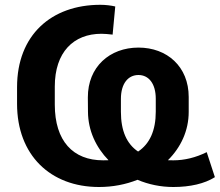

<svg xmlns="http://www.w3.org/2000/svg" viewBox="-20 -749 893 780"><path d="M382.3 10.7C437.5 10.7 490.7 0.5 538.6 -18.6C583.5 0.5 633.3 10.7 684.1 10.7C752.4 10.7 811.5 -2.9 853 -29.3L819.8 -130.9C775.4 -108.9 729.5 -97.7 684.6 -97.7C677.2 -97.7 669.4 -97.7 662.1 -98.1C714.8 -150.4 746.6 -218.3 746.6 -294.4V-355C746.6 -478.5 658.7 -555.7 542.5 -555.7C425.8 -555.7 336.4 -477.5 336.9 -353L337.4 -294.9C337.9 -218.8 369.6 -150.9 420.9 -98.1C413.6 -97.7 406.2 -97.7 398.9 -97.7C276.9 -97.7 202.6 -175.8 202.6 -324.2V-397.5C202.6 -536.6 278.3 -611.8 392.1 -611.8C404.3 -611.8 419.9 -610.4 437.5 -608.4L448.2 -722.7C432.1 -726.6 409.2 -729.5 387.7 -729.5C188 -729.5 49.3 -606 49.3 -395V-327.1C49.3 -119.6 184.1 10.7 382.3 10.7ZM471.2 -294.9V-347.2C471.2 -409.7 500.5 -444.3 542.5 -444.3C584 -444.3 612.8 -409.7 612.8 -347.7V-295.4C612.8 -218.8 588.4 -165 541 -133.3C494.6 -164.6 471.2 -217.8 471.2 -294.9Z"/></svg>

Font: Winston
Style: Bold
Weight: 700
Designer: Vernon Adams, Kim Jin-seong, David Berlow, Cristiano Sobral
Foundry: The Winston Project Authors
Version: Version 3.004